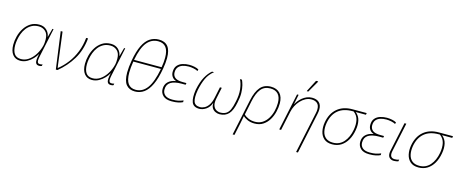

<svg xmlns="http://www.w3.org/2000/svg" viewBox="-50 -1587 6315 2639"><g transform="rotate(15 3107.5 -268.0)"><path d="M199 10Q129 10 90 -40Q51 -90 51 -181Q51 -238 67 -300Q83 -362 117 -416Q151 -470 203 -504Q255 -538 327 -538Q392 -538 432.5 -499.5Q473 -461 480 -407H482L515 -528H531L444 -118Q441 -102 438.5 -87Q436 -72 436 -59Q436 -40 443.5 -27.5Q451 -15 473 -15Q482 -15 492.5 -16.5Q503 -18 511 -21L506 3Q487 10 470 10Q436 10 423.5 -11Q411 -32 414 -67Q417 -102 427 -145H425Q409 -113 375.5 -77Q342 -41 296.5 -15.5Q251 10 199 10ZM203 -15Q257 -15 304 -45Q351 -75 388 -127Q425 -179 446 -244Q459 -282 461 -313Q463 -344 463 -360Q463 -438 423 -475.5Q383 -513 327 -513Q269 -513 226.5 -489.5Q184 -466 155 -428Q126 -390 109.5 -345.5Q93 -301 85.5 -257.5Q78 -214 78 -181Q78 -102 107.5 -58.5Q137 -15 203 -15Z M705 1 633 -528H659L717 -72Q719 -56 721 -46Q723 -36 724 -28H726Q797 -84 854 -159Q911 -234 948 -327Q985 -420 995 -528H1022Q1005 -355 926.5 -226Q848 -97 729 0Z M1219 10Q1149 10 1110 -40Q1071 -90 1071 -181Q1071 -238 1087 -300Q1103 -362 1137 -416Q1171 -470 1223 -504Q1275 -538 1347 -538Q1412 -538 1452.5 -499.5Q1493 -461 1500 -407H1502L1535 -528H1551L1464 -118Q1461 -102 1458.5 -87Q1456 -72 1456 -59Q1456 -40 1463.5 -27.5Q1471 -15 1493 -15Q1502 -15 1512.5 -16.5Q1523 -18 1531 -21L1526 3Q1507 10 1490 10Q1456 10 1443.5 -11Q1431 -32 1434 -67Q1437 -102 1447 -145H1445Q1429 -113 1395.5 -77Q1362 -41 1316.5 -15.5Q1271 10 1219 10ZM1223 -15Q1277 -15 1324 -45Q1371 -75 1408 -127Q1445 -179 1466 -244Q1479 -282 1481 -313Q1483 -344 1483 -360Q1483 -438 1443 -475.5Q1403 -513 1347 -513Q1289 -513 1246.5 -489.5Q1204 -466 1175 -428Q1146 -390 1129.5 -345.5Q1113 -301 1105.5 -257.5Q1098 -214 1098 -181Q1098 -102 1127.5 -58.5Q1157 -15 1223 -15Z M1662 -216Q1662 -290 1680 -392Q1704 -527 1744.5 -609Q1785 -691 1841.5 -728Q1898 -765 1969 -765Q2054 -765 2097.5 -712Q2141 -659 2141 -546Q2141 -481 2126 -394Q2101 -250 2059 -161Q2017 -72 1960 -31Q1903 10 1831 10Q1749 10 1705.5 -43.5Q1662 -97 1662 -216ZM1709 -407H2101Q2108 -446 2111 -480.5Q2114 -515 2114 -545Q2114 -645 2076.5 -692.5Q2039 -740 1965 -740Q1871 -740 1807 -663Q1743 -586 1709 -407ZM1690 -221Q1690 -115 1726.5 -65Q1763 -15 1835 -15Q1933 -15 1997.5 -103Q2062 -191 2098 -382H1705Q1690 -289 1690 -221Z M2354 10Q2271 10 2231 -28Q2191 -66 2191 -122Q2191 -187 2231.5 -225.5Q2272 -264 2339 -274L2340 -276Q2304 -288 2284 -317Q2264 -346 2264 -384Q2264 -443 2293 -476.5Q2322 -510 2367.5 -524Q2413 -538 2461 -538Q2498 -538 2535 -530.5Q2572 -523 2597 -508L2590 -484Q2569 -497 2531 -505Q2493 -513 2461 -513Q2413 -513 2374.5 -500.5Q2336 -488 2313.5 -460Q2291 -432 2291 -385Q2291 -340 2324 -312.5Q2357 -285 2436 -285H2487L2482 -260H2424Q2324 -260 2271 -227Q2218 -194 2218 -122Q2218 -73 2252.5 -44Q2287 -15 2356 -15Q2406 -15 2440 -22Q2474 -29 2511 -45V-20Q2486 -7 2448 1.5Q2410 10 2354 10Z M2745 11Q2663 10 2639.5 -52Q2616 -114 2635 -232Q2658 -346 2697.5 -417Q2737 -488 2786 -528H2815Q2749 -476 2715.5 -403.5Q2682 -331 2662 -232Q2643 -121 2661.5 -68Q2680 -15 2750 -14Q2783 -14 2815.5 -31Q2848 -48 2874 -86.5Q2900 -125 2914 -191L2947 -348H2973L2940 -191Q2926 -125 2939 -86.5Q2952 -48 2980.5 -31Q3009 -14 3042 -14Q3091 -15 3122.5 -34.5Q3154 -54 3174 -97.5Q3194 -141 3208 -212Q3231 -311 3221.5 -393.5Q3212 -476 3183 -528H3212Q3225 -502 3237 -456.5Q3249 -411 3250.5 -349.5Q3252 -288 3235 -212Q3213 -94 3165.5 -42Q3118 10 3037 11Q3003 11 2974 -3.5Q2945 -18 2928.5 -45.5Q2912 -73 2915 -112H2911Q2890 -53 2843 -21Q2796 11 2745 11Z M3392 -283Q3419 -411 3474 -474.5Q3529 -538 3624 -538Q3708 -538 3753.5 -488Q3799 -438 3799 -346Q3799 -289 3784 -226.5Q3769 -164 3737 -110.5Q3705 -57 3654.5 -23.5Q3604 10 3532 10Q3477 10 3433.5 -9Q3390 -28 3367 -52Q3361 -19 3355.5 9Q3350 37 3345 62L3309 232H3283ZM3533 -15Q3593 -15 3638 -44Q3683 -73 3713 -121.5Q3743 -170 3757.5 -228.5Q3772 -287 3772 -346Q3772 -427 3734 -470Q3696 -513 3622 -513Q3536 -513 3487.5 -452.5Q3439 -392 3415 -274L3374 -76Q3400 -49 3441 -32Q3482 -15 3533 -15Z M4312 -345Q4316 -362 4317.5 -376.5Q4319 -391 4319 -404Q4319 -460 4289 -486.5Q4259 -513 4206 -513Q4162 -513 4123 -492Q4084 -471 4052 -436.5Q4020 -402 3998.5 -359.5Q3977 -317 3968 -274L3910 0H3884L3996 -528H4018L3990 -389H3992Q4003 -410 4023 -436Q4043 -462 4071 -485Q4099 -508 4134 -523Q4169 -538 4210 -538Q4275 -538 4310 -505Q4345 -472 4345 -408Q4345 -379 4337 -342L4214 240H4188ZM4114 -606 4115 -612 4200 -776H4230L4229 -769L4135 -606Z M4637 10Q4563 10 4520.5 -27.5Q4478 -65 4464.5 -126Q4451 -187 4463 -256Q4486 -387 4569.5 -457.5Q4653 -528 4785 -528H4987L4983 -503H4838Q4888 -462 4902 -400.5Q4916 -339 4902 -262Q4888 -181 4853 -120Q4818 -59 4764 -24.5Q4710 10 4637 10ZM4643 -15Q4736 -15 4795.5 -83Q4855 -151 4875 -262Q4889 -341 4875 -402Q4861 -463 4808 -503H4791Q4664 -503 4588 -440Q4512 -377 4490 -256Q4478 -185 4490.5 -130.5Q4503 -76 4541 -45.5Q4579 -15 4643 -15Z M5166 10Q5083 10 5043 -28Q5003 -66 5003 -122Q5003 -187 5043.5 -225.5Q5084 -264 5151 -274L5152 -276Q5116 -288 5096 -317Q5076 -346 5076 -384Q5076 -443 5105 -476.5Q5134 -510 5179.5 -524Q5225 -538 5273 -538Q5310 -538 5347 -530.5Q5384 -523 5409 -508L5402 -484Q5381 -497 5343 -505Q5305 -513 5273 -513Q5225 -513 5186.5 -500.5Q5148 -488 5125.5 -460Q5103 -432 5103 -385Q5103 -340 5136 -312.5Q5169 -285 5248 -285H5299L5294 -260H5236Q5136 -260 5083 -227Q5030 -194 5030 -122Q5030 -73 5064.5 -44Q5099 -15 5168 -15Q5218 -15 5252 -22Q5286 -29 5323 -45V-20Q5298 -7 5260 1.5Q5222 10 5166 10Z M5516 10Q5480 10 5456 -11Q5432 -32 5432 -75Q5432 -83 5433 -91.5Q5434 -100 5436 -110L5525 -528H5551L5463 -114Q5461 -104 5460 -95.5Q5459 -87 5459 -79Q5459 -15 5521 -15Q5536 -15 5552 -17Q5568 -19 5584 -26L5579 0Q5566 4 5550.5 7Q5535 10 5516 10Z M5865 10Q5791 10 5748.5 -27.5Q5706 -65 5692.5 -126Q5679 -187 5691 -256Q5714 -387 5797.5 -457.5Q5881 -528 6013 -528H6215L6211 -503H6066Q6116 -462 6130 -400.5Q6144 -339 6130 -262Q6116 -181 6081 -120Q6046 -59 5992 -24.5Q5938 10 5865 10ZM5871 -15Q5964 -15 6023.5 -83Q6083 -151 6103 -262Q6117 -341 6103 -402Q6089 -463 6036 -503H6019Q5892 -503 5816 -440Q5740 -377 5718 -256Q5706 -185 5718.5 -130.5Q5731 -76 5769 -45.5Q5807 -15 5871 -15Z"/></g></svg>

Font: Noto Sans Thin
Style: Italic
Weight: 100
Italic angle: -12°
Designer: Monotype Design Team
Foundry: Monotype Imaging Inc.
Version: Version 2.013; ttfautohint (v1.8.4.7-5d5b)